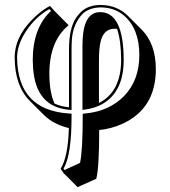

<svg xmlns="http://www.w3.org/2000/svg" viewBox="-20 -459 686 773"><path d="M379.4 64.5Q379.4 214.4 367.7 260.7L292.5 294.4L235.8 237.8L224.1 220.2Q253.9 173.3 257.3 56.6Q194.3 41.5 155.8 2.9L99.1 -53.7Q39.6 -114.7 39.1 -227.1Q39.1 -317.4 126 -396Q155.8 -422.4 181.2 -435.1L200.2 -414.1L256.3 -357.4Q178.7 -293.9 178.7 -161.6Q179.2 -85 199.7 -42Q225.1 -30.3 257.8 -26.9V-259.8Q257.8 -346.7 287.6 -389.2Q295.9 -400.9 306.2 -411.1Q335.9 -439 384.8 -439Q450.7 -438.5 494.1 -396L550.8 -339.4Q607.4 -281.7 607.4 -180.7Q607.4 -21 470.7 40.5Q425.8 60.1 379.4 64.5ZM378.4 -44.4Q467.3 -89.4 467.8 -217.8Q467.3 -296.9 451.2 -342.8Q445.8 -343.3 441.4 -343.3Q397 -343.3 384.8 -290.5Q378.4 -262.2 378.4 -219.2ZM313 7.8V-1L322.3 -2Q418.5 -10.7 479 -71.8Q540.5 -134.8 541 -236.8Q541 -343.3 479 -396.5Q440.4 -429.2 384.8 -429.2Q339.4 -428.2 313 -403.8Q274.9 -364.3 269.5 -301.8Q268.1 -283.2 268.1 -259.8V-16.1L257.3 -17.1Q124.5 -28.8 113.3 -184.1Q112.3 -200.7 111.8 -217.8Q112.3 -347.7 185.5 -415L178.7 -422.4Q124 -392.1 84.5 -333Q49.3 -279.3 48.8 -227.1Q50.8 -15.1 258.8 -2L268.1 -1.5V7.8Q268.1 162.1 237.8 216.3Q236.3 218.3 235.8 219.7L239.7 225.6L302.2 196.8Q313 149.9 313 7.8ZM478 -217.8Q478 -88.9 391.6 -40Q361.3 -22.9 323.2 -18.1L312 -16.6V-275.9Q312 -397 369.1 -408.7Q377 -410.2 384.8 -410.2Q477.5 -408.2 478 -217.8Z"/></svg>

Font: Linux Biolinum Shadow O
Style: Regular
Weight: 400
Designer: Philipp H. Poll
Foundry: Philipp H. Poll
Version: Version 1.0.4